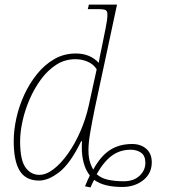

<svg xmlns="http://www.w3.org/2000/svg" viewBox="-20 -780 781 840"><path d="M558 -150Q596 -150 620 -129Q644 -108 644 -70Q644 -21 606.5 8.5Q569 38 515 38Q475 38 444.5 30.5Q414 23 392 7Q388 13 384 22Q380 31 376 40L352 35Q364 5 373 -12Q354 -37 346 -68Q338 -99 338 -131Q338 -139 338 -147Q338 -155 339 -162H335Q288 -65 240 -27.5Q192 10 151 10Q93 10 66.5 -32.5Q40 -75 40 -163Q40 -210 51.5 -262.5Q63 -315 86 -365Q109 -415 142 -456Q175 -497 217.5 -521.5Q260 -546 312 -546Q374 -546 412 -505Q414 -519 417 -534Q420 -549 423 -562L442 -656Q446 -676 448 -690.5Q450 -705 450 -717Q450 -729 444 -734.5Q438 -740 410 -740H364L369 -760H492L395 -307Q382 -243 374.5 -199Q367 -155 367 -123Q367 -95 372.5 -75Q378 -55 388 -38Q420 -97 461 -123.5Q502 -150 558 -150ZM152 -15Q182 -15 214.5 -40Q247 -65 277.5 -108Q308 -151 331.5 -205Q355 -259 368 -317L403 -477Q389 -499 364 -510Q339 -521 310 -521Q264 -521 226.5 -497Q189 -473 159.5 -433Q130 -393 109.5 -345.5Q89 -298 78.5 -250Q68 -202 68 -162Q68 -80 91.5 -47.5Q115 -15 152 -15ZM521 13Q565 13 590.5 -11Q616 -35 616 -67Q616 -99 597 -112Q578 -125 552 -125Q505 -125 469.5 -99Q434 -73 403 -18Q423 0 453 6.5Q483 13 521 13Z"/></svg>

Font: Noto Serif Thin
Style: Italic
Weight: 100
Italic angle: -12°
Designer: Monotype Design Team
Foundry: Monotype Imaging Inc.
Version: Version 2.014; ttfautohint (v1.8.4.7-5d5b)